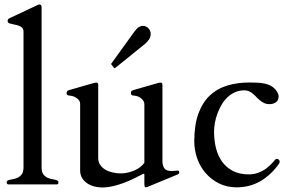

<svg xmlns="http://www.w3.org/2000/svg" viewBox="-20 -825 1308 861"><path d="M242.2 -7.8Q242.2 0.5 235.4 2H16.6Q9.8 0.5 9.8 -7.8Q9.8 -13.2 16.1 -16.1Q22.5 -19 34.2 -20.8Q45.9 -22.5 57.4 -27.3Q68.8 -32.2 77.1 -42.7Q85.4 -53.2 85.4 -74.2V-683.1Q85.4 -694.3 79.6 -700.4Q73.7 -706.5 64.2 -709.7Q54.7 -712.9 43.7 -715.1Q32.7 -717.3 22 -720.2Q18.6 -721.7 16.4 -723.9Q14.2 -726.1 14.2 -731.9Q14.2 -734.9 15.9 -737.8Q17.6 -740.7 22.5 -743.2L147 -801.8Q149.4 -802.7 151.9 -804Q154.3 -805.2 155.8 -805.2Q166.5 -805.2 166.5 -791.5V-74.2Q166.5 -53.2 174.8 -42.7Q183.1 -32.2 194.6 -27.3Q206.1 -22.5 217.8 -20.8Q229.5 -19 235.8 -16.1Q242.2 -13.2 242.2 -7.8Z M303.7 -394.5Q300.3 -395.5 296.1 -395.8Q292 -396 288.1 -396.7Q284.2 -397.5 281.5 -399.7Q278.8 -401.9 278.8 -407.2Q278.8 -411.6 280.3 -415Q281.7 -418.5 288.1 -420.4L399.9 -452.6Q403.3 -453.6 406.7 -454.1Q410.2 -454.6 413.1 -454.6Q420.4 -454.6 420.4 -444.3V-116.7Q420.4 -99.1 429 -86.2Q437.5 -73.2 451.4 -64.7Q465.3 -56.2 483.9 -51.8Q502.4 -47.4 522 -47.4Q537.6 -47.4 553.2 -51Q568.8 -54.7 583 -60.8Q597.2 -66.9 608.6 -75.7Q620.1 -84.5 627.4 -95.2V-359.4Q626 -372.6 615 -382.1Q604 -391.6 591.8 -394.5Q588.4 -395.5 584.2 -395.8Q580.1 -396 576.2 -396.7Q572.3 -397.5 569.6 -399.7Q566.9 -401.9 566.9 -407.2Q566.9 -411.6 568.4 -415Q569.8 -418.5 576.2 -420.4L688 -452.6Q691.4 -453.6 694.8 -454.1Q698.2 -454.6 701.2 -454.6Q704.6 -454.6 706.5 -452.1Q708.5 -449.7 708.5 -442.9V-96.2Q710.9 -75.7 720 -66.9Q729 -58.1 750 -58.1L778.3 -60.1Q782.2 -60.1 783 -56.4Q783.7 -52.7 783.7 -49.8Q783.7 -48.3 782.2 -46.4Q780.8 -44.4 774.9 -42L645 11.7Q644 12.7 639.9 13.9Q635.7 15.1 634.8 15.1Q629.4 15.1 628.4 10Q627.4 4.9 627.4 1V-43Q626.5 -45.4 626.2 -45.7Q626 -45.9 625 -45.9Q623.5 -45.9 622.3 -45.2Q621.1 -44.4 618.2 -43.5Q601.6 -34.7 580.1 -24.2Q558.6 -13.7 535.2 -4.9Q511.7 3.9 486.8 9.8Q461.9 15.6 437.5 15.6Q423.3 15.6 406.5 12Q389.6 8.3 374.5 -0.7Q359.4 -9.8 349.4 -24.7Q339.4 -39.6 339.4 -61.5V-359.4Q339.4 -372.6 327.6 -382.1Q315.9 -391.6 303.7 -394.5ZM480 -535.2Q478 -537.1 478 -538.1Q478 -539.1 480 -541L584 -685.1Q593.3 -697.8 602.5 -703.4Q611.8 -709 620.6 -709Q635.7 -709 645.8 -698Q655.8 -687 655.8 -672.9Q655.8 -657.7 647.2 -646.5Q638.7 -635.3 628.9 -627L497.6 -521Q495.1 -519.5 494.1 -519.5Q492.2 -519.5 491.9 -519.8Q491.7 -520 490.7 -521Z M851.1 -192.9Q851.6 -267.1 870.4 -317.4Q889.2 -367.7 922.4 -398.2Q955.6 -428.7 1000.7 -441.9Q1045.9 -455.1 1099.1 -455.1Q1114.7 -455.1 1132.8 -454.3Q1150.9 -453.6 1167.7 -450Q1184.6 -446.3 1199 -437.5Q1213.4 -428.7 1222.7 -413.1Q1225.1 -409.2 1227.3 -404.1Q1229.5 -398.9 1229.5 -394Q1229.5 -374.5 1217.3 -366.2Q1205.1 -357.9 1187.5 -357.9Q1174.8 -357.9 1164.8 -362.8Q1154.8 -367.7 1146.2 -374.5Q1137.7 -381.3 1130.1 -389.4Q1122.6 -397.5 1114.5 -404.3Q1106.4 -411.1 1097.2 -415.5Q1087.9 -419.9 1076.2 -419.9Q1053.2 -419.9 1034.4 -411.6Q1015.6 -403.3 1000.2 -388.9Q984.9 -374.5 973.9 -355.7Q962.9 -336.9 955.1 -315.9Q947.3 -294.9 943.6 -273.9Q939.9 -252.9 939.9 -233.9Q939.9 -195.8 948.5 -161.1Q957 -126.5 975.8 -100.3Q994.6 -74.2 1024.2 -58.6Q1053.7 -43 1096.2 -43Q1117.7 -43 1137.2 -50Q1156.7 -57.1 1173.8 -69.3Q1181.2 -74.7 1188.7 -81.8Q1196.3 -88.9 1202.4 -95.7Q1208.5 -102.5 1212.9 -107.7Q1217.3 -112.8 1220.2 -112.8Q1225.6 -112.8 1229.7 -109.4Q1233.9 -106 1233.9 -101.1Q1233.9 -99.1 1233.6 -95.9Q1233.4 -92.8 1230.5 -89.8Q1195.3 -40.5 1147.9 -12.7Q1100.6 15.1 1040.5 15.1Q997.6 15.1 962.6 -2.2Q927.7 -19.5 902.6 -48.3Q877.4 -77.1 864.3 -114.5Q851.1 -151.9 851.1 -192.9Z"/></svg>

Font: Kurinto Book Core
Style: Regular
Weight: 400
Designer: Kurinto was developed by Clint Goss from a range of fonts that are compatible with the SIL Open Font License Version 1.1
Foundry: Clinton F. Goss
Version: Version 2.196; July 25, 2020